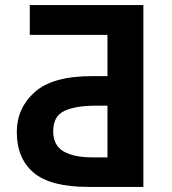

<svg xmlns="http://www.w3.org/2000/svg" viewBox="-20 -734 674 754"><path d="M327 0H543V-714H97V-597H402V-435H341Q186 -435 116 -372Q46 -309 46 -216Q46 -112 112 -56Q178 0 327 0ZM343 -116Q270 -116 229.5 -139.5Q189 -163 189 -219Q189 -278 233 -298.5Q277 -319 356 -319H402V-116Z"/></svg>

Font: Noto Sans UI
Style: Bold
Weight: 700
Designer: Monotype Design Team
Foundry: Monotype Imaging Inc.
Version: Version 1.901